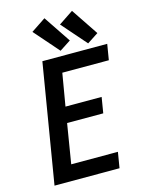

<svg xmlns="http://www.w3.org/2000/svg" viewBox="-141 -1061 859 1144"><g transform="rotate(-15 288.0 -489.5)"><path d="M49 0H450L466 -97H178L218 -341H441L457 -438H234L268 -638H555L571 -735H171ZM462 -767 531 -812 419 -979 329 -919ZM292 -767 361 -812 249 -979 159 -919Z"/></g></svg>

Font: Iosevka Sparkle SmBdObl
Style: Regular
Weight: 600
Italic angle: -9°
Designer: Belleve Invis
Foundry: Belleve Invis
Version: Version 4.5.0; ttfautohint (v1.8.3)